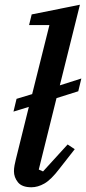

<svg xmlns="http://www.w3.org/2000/svg" viewBox="-20 -780 364 812"><path d="M113 12Q73 12 56 -9Q39 -30 39 -56Q39 -67 41.5 -81Q44 -95 47 -106L102 -328L37 -308L50 -362L116 -382L189 -674H103L114 -719L318 -760L233 -419L324 -448L311 -394L219 -365L144 -63L162 -55L266 -169L296 -149L231 -66Q196 -20 168 -4Q140 12 113 12Z"/></svg>

Font: IBM Plex Serif Medm
Style: Italic
Weight: 500
Italic angle: -14°
Designer: Mike Abbink, Paul van der Laan, Pieter van Rosmalen
Foundry: Bold Monday
Version: Version 3.001